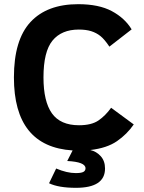

<svg xmlns="http://www.w3.org/2000/svg" viewBox="-20 -710 691 923"><path d="M484.9 100.1Q484.9 192.9 345.2 192.9Q261.2 192.9 215.8 170.9L250 100.1Q301.8 122.1 344.2 122.1Q370.1 122.1 380.6 116.5Q391.1 110.8 391.1 99.1Q391.1 68.4 303.2 64L329.1 13.2Q46.9 -4.9 46.9 -337.9Q46.9 -518.1 126.5 -604Q206.1 -689.9 356 -689.9Q455.1 -689.9 517.6 -656.5Q580.1 -623 612.8 -568.8L505.9 -485.8Q482.4 -521 462.9 -536.6Q443.4 -552.2 418.5 -560.1Q393.6 -567.9 358.9 -567.9Q275.9 -567.9 232.4 -514.9Q189 -461.9 189 -337.9Q189 -222.2 229.7 -165Q270.5 -107.9 359.9 -107.9Q419.9 -107.9 453.4 -130.9Q486.8 -153.8 514.2 -191.9L623 -111.8Q590.8 -64.9 542.5 -31.5Q494.1 2 414.1 11.2Q443.8 18.1 464.4 41Q484.9 64 484.9 100.1Z"/></svg>

Font: Clear Sans
Style: Bold
Weight: 700
Foundry: Intel Corporation
Version: Version 1.00